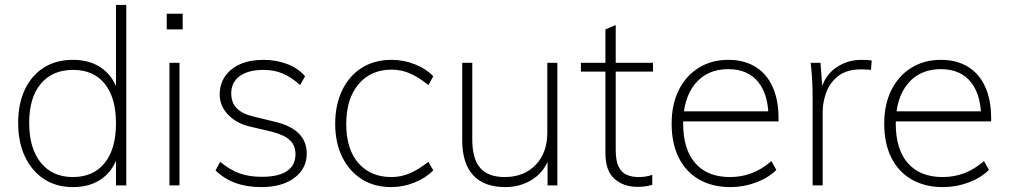

<svg xmlns="http://www.w3.org/2000/svg" viewBox="-20 -756 4113 783"><path d="M495 0H453V-141L465 -136Q447 -66 398.5 -29.5Q350 7 277 7Q210 7 160 -25.5Q110 -58 82 -117Q54 -176 54 -255Q54 -333 81.5 -391Q109 -449 159 -480.5Q209 -512 277 -512Q350 -512 398.5 -475.5Q447 -439 465 -370L453 -364V-736H495ZM277 -34Q361 -34 407 -91.5Q453 -149 453 -253Q453 -357 407.5 -414Q362 -471 278 -471Q194 -471 146.5 -414.5Q99 -358 99 -255Q99 -151 146.5 -92.5Q194 -34 277 -34Z M671 0V-500H712V0ZM660 -700H725V-636H660Z M1045 7Q928 7 859 -61L878 -96Q918 -63 956.5 -49Q995 -35 1048 -35Q1116 -35 1150.5 -58.5Q1185 -82 1185 -127Q1185 -163 1162 -184.5Q1139 -206 1088 -219L1003 -239Q945 -252 910.5 -288Q876 -324 876 -370Q876 -413 898 -445Q920 -477 960 -494.5Q1000 -512 1055 -512Q1106 -512 1151 -495Q1196 -478 1224 -445L1204 -409Q1170 -440 1134.5 -455.5Q1099 -471 1055 -471Q992 -471 957.5 -445.5Q923 -420 923 -376Q923 -338 945 -315Q967 -292 1013 -281L1099 -260Q1165 -245 1198 -212Q1231 -179 1231 -130Q1231 -69 1181 -31Q1131 7 1045 7Z M1576 7Q1506 7 1455 -25.5Q1404 -58 1375.5 -116Q1347 -174 1347 -251Q1347 -329 1375.5 -388Q1404 -447 1455.5 -479.5Q1507 -512 1577 -512Q1626 -512 1671.5 -494Q1717 -476 1747 -445L1727 -409Q1686 -442 1651 -457Q1616 -472 1577 -472Q1492 -472 1442 -412.5Q1392 -353 1392 -250Q1392 -148 1441.5 -91Q1491 -34 1576 -34Q1615 -34 1650.5 -49Q1686 -64 1727 -96L1747 -61Q1716 -30 1670 -11.5Q1624 7 1576 7Z M2041 7Q1954 7 1909.5 -41.5Q1865 -90 1865 -184V-500H1906V-188Q1906 -108 1938.5 -71Q1971 -34 2038 -34Q2117 -34 2164.5 -83.5Q2212 -133 2212 -215V-500H2253V0H2213V-113L2224 -124Q2204 -59 2154 -26Q2104 7 2041 7Z M2349 -464V-500H2643V-464ZM2640 -43V-2Q2626 2 2611.5 4Q2597 6 2580 6Q2523 6 2486 -26.5Q2449 -59 2449 -131V-636L2491 -654V-145Q2491 -100 2503 -76Q2515 -52 2536 -43Q2557 -34 2584 -34Q2601 -34 2613 -36Q2625 -38 2640 -43Z M3146 -63Q3114 -31 3063.5 -12Q3013 7 2959 7Q2885 7 2831 -24Q2777 -55 2748 -113Q2719 -171 2719 -252Q2719 -330 2748 -388.5Q2777 -447 2829.5 -479.5Q2882 -512 2950 -512Q3014 -512 3060 -484Q3106 -456 3130.5 -402.5Q3155 -349 3155 -273V-261H2756L2755 -302H3133L3114 -261Q3117 -363 3074.5 -418.5Q3032 -474 2950 -474Q2864 -474 2815 -414.5Q2766 -355 2766 -252Q2766 -147 2815.5 -90.5Q2865 -34 2957 -34Q3004 -34 3045 -49.5Q3086 -65 3126 -99Z M3294 0V-362Q3294 -396 3292 -431Q3290 -466 3286 -500H3326L3335 -382L3326 -383Q3342 -447 3388.5 -479.5Q3435 -512 3493 -512Q3505 -512 3515 -511.5Q3525 -511 3535 -509L3532 -471Q3517 -473 3492 -473Q3433 -473 3398.5 -446Q3364 -419 3349.5 -379Q3335 -339 3335 -300V0Z M4013 -63Q3981 -31 3930.5 -12Q3880 7 3826 7Q3752 7 3698 -24Q3644 -55 3615 -113Q3586 -171 3586 -252Q3586 -330 3615 -388.5Q3644 -447 3696.5 -479.5Q3749 -512 3817 -512Q3881 -512 3927 -484Q3973 -456 3997.5 -402.5Q4022 -349 4022 -273V-261H3623L3622 -302H4000L3981 -261Q3984 -363 3941.5 -418.5Q3899 -474 3817 -474Q3731 -474 3682 -414.5Q3633 -355 3633 -252Q3633 -147 3682.5 -90.5Q3732 -34 3824 -34Q3871 -34 3912 -49.5Q3953 -65 3993 -99Z"/></svg>

Font: Muli ExtraLight
Style: Regular
Weight: 250
Designer: Vernon Adams
Foundry: Vernon Adams
Version: Version 2.100; ttfautohint (v1.8.1.43-b0c9)